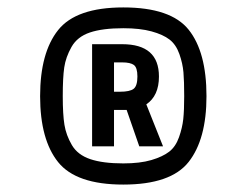

<svg xmlns="http://www.w3.org/2000/svg" viewBox="-20 -784 618 517"><path d="M287 -537H303Q330 -537 340 -545Q350 -553 350 -578Q350 -602 340.5 -609Q331 -616 309 -616H287ZM228 -665H309Q408 -665 408 -578Q408 -526 374 -503L419 -390H355L321 -488H309H287V-390H228ZM312 -344Q357 -344 387.5 -353Q418 -362 435.5 -375.5Q453 -389 462 -414.5Q471 -440 473.5 -463.5Q476 -487 476 -525Q476 -565 474 -589Q472 -613 463 -638.5Q454 -664 436.5 -677.5Q419 -691 388 -699.5Q357 -708 312 -708Q256 -708 222 -696.5Q188 -685 172.5 -657.5Q157 -630 153 -602.5Q149 -575 149 -525Q149 -476 153.5 -448Q158 -420 173.5 -393.5Q189 -367 223 -355.5Q257 -344 312 -344ZM312 -764Q440 -764 488 -704Q536 -644 536 -525Q536 -409 488 -348Q440 -287 312 -287Q185 -287 136.5 -347.5Q88 -408 88 -525Q88 -642 136.5 -703Q185 -764 312 -764Z"/></svg>

Font: Khand ExtraBold
Style: Regular
Weight: 800
Designer: Sanchit Sawaria and Jyotish Sonowal (Devanagari), Satya Rajpurohit (Latin)
Foundry: Indian Type Foundry
Version: Version 2.000;PS 1.0;hotconv 1.0.79;makeotf.lib2.5.61930